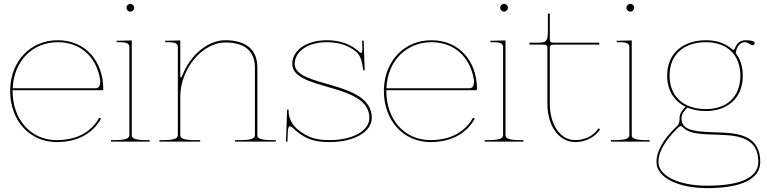

<svg xmlns="http://www.w3.org/2000/svg" viewBox="-20 -730 3955 990"><path d="M474.5 -275H45.5C51.5 -419.5 151.5 -512.5 277.5 -512.5C396.5 -512.5 476 -435.5 495.5 -324C496.5 -319.5 497 -314.5 497 -309C497 -292.5 492 -275 474.5 -275ZM45 -265H507.5C509.5 -265 512.5 -266.5 512.5 -270C512.5 -415 420.5 -522.5 277.5 -522.5C139.5 -522.5 37 -418 32.5 -270.5V-260C32.5 -109.5 132 2.5 272.5 2.5C388.5 2.5 462 -48.5 501 -118L492 -123C454.5 -56.5 385.5 -7.5 272.5 -7.5C138.5 -7.5 45 -114 45 -260Z M632 -690C632 -679 641.5 -670 652 -670C663 -670 672 -679.5 672 -690C672 -701 662.5 -710 652 -710C641 -710 632 -700.5 632 -690ZM659.5 -35V-521.5L594.5 -520H582V-512.5H594.5C633 -512.5 647 -506 647 -487.5V-35C647 -20.5 640.5 -7.5 572 -7.5H552V0H752V-7.5H734.5C666 -7.5 659.5 -20.5 659.5 -35Z M832 -520V-512.5H844.5C883 -512.5 897 -506 897 -487.5V-35C897 -20.5 890.5 -7.5 822 -7.5H802V0H1012V-7.5H984.5C916 -7.5 909.5 -20.5 909.5 -35V-231C909.5 -376 1024 -511 1142 -511C1243 -511 1294.5 -465.5 1294.5 -381V-35C1294.5 -20.5 1288 -7.5 1219.5 -7.5H1192V0H1402V-7.5H1382C1313.5 -7.5 1307 -20.5 1307 -35V-382.5C1307 -473.5 1249 -522.5 1142 -522.5C1048.5 -522.5 960.5 -443.5 921 -342.5C917.5 -333.5 915 -330 913 -330C910.5 -330 909.5 -337 909.5 -345.5V-521.5L844.5 -520Z M1664.5 -522.5C1561.5 -522.5 1487 -471.5 1487 -400.5C1487 -331 1583.5 -307 1681.5 -278.5C1782.5 -249 1884.5 -215 1884.5 -122C1884.5 -55.5 1798.5 -7.5 1679.5 -7.5C1609 -7.5 1566 -21 1514.5 -63C1486 -86.5 1468 -120 1468 -159.5V-165H1460.5L1454.5 0H1462L1464 -47C1465 -70.5 1468 -79 1474.5 -79C1481.5 -79 1493 -68 1506 -56C1560 -10 1607.5 2.5 1679.5 2.5C1805.5 2.5 1897 -50 1897 -122C1897 -223.5 1790.5 -261 1688 -291C1592 -319 1499.5 -340.5 1499.5 -400.5C1499.5 -465.5 1569 -512.5 1664.5 -512.5C1707 -512.5 1765.5 -505 1815.5 -464C1839 -445 1847 -412 1852 -374L1852.5 -370C1852.5 -368 1854 -366.5 1856.5 -366.5C1859 -366.5 1860.5 -368 1860.5 -370L1855 -520H1847C1848 -492 1848.5 -482.5 1848.5 -480C1848.5 -464.5 1846.5 -457 1841 -457C1837 -457 1831.5 -464 1821.5 -472C1768 -515 1708 -522.5 1664.5 -522.5Z M2401.5 -275H1972.5C1978.5 -419.5 2078.5 -512.5 2204.5 -512.5C2323.5 -512.5 2403 -435.5 2422.5 -324C2423.5 -319.5 2424 -314.5 2424 -309C2424 -292.5 2419 -275 2401.5 -275ZM1972 -265H2434.5C2436.5 -265 2439.5 -266.5 2439.5 -270C2439.5 -415 2347.5 -522.5 2204.5 -522.5C2066.5 -522.5 1964 -418 1959.5 -270.5V-260C1959.5 -109.5 2059 2.5 2199.5 2.5C2315.5 2.5 2389 -48.5 2428 -118L2419 -123C2381.5 -56.5 2312.5 -7.5 2199.5 -7.5C2065.5 -7.5 1972 -114 1972 -260Z M2559 -690C2559 -679 2568.5 -670 2579 -670C2590 -670 2599 -679.5 2599 -690C2599 -701 2589.5 -710 2579 -710C2568 -710 2559 -700.5 2559 -690ZM2586.5 -35V-521.5L2521.5 -520H2509V-512.5H2521.5C2560 -512.5 2574 -506 2574 -487.5V-35C2574 -20.5 2567.5 -7.5 2499 -7.5H2479V0H2679V-7.5H2661.5C2593 -7.5 2586.5 -20.5 2586.5 -35Z M2710 -500H2784.5C2798 -500 2802.5 -493.5 2802.5 -482.5V-195C2802.5 -80.5 2862.5 2.5 2945.5 2.5C2993 2.5 3045.5 -18 3074 -63.5L3066 -68.5C3039.5 -26.5 2990.5 -7.5 2945.5 -7.5C2870 -7.5 2815 -86 2815 -195V-482.5C2815 -493.5 2819.5 -500 2833 -500H3070V-510H2833C2819.5 -510 2815 -516 2815 -527V-660H2805V-571.5C2805 -518.5 2798.5 -510 2755 -510H2710Z M3210 -690C3210 -679 3219.5 -670 3230 -670C3241 -670 3250 -679.5 3250 -690C3250 -701 3240.5 -710 3230 -710C3219 -710 3210 -700.5 3210 -690ZM3237.5 -35V-521.5L3172.5 -520H3160V-512.5H3172.5C3211 -512.5 3225 -506 3225 -487.5V-35C3225 -20.5 3218.5 -7.5 3150 -7.5H3130V0H3330V-7.5H3312.5C3244 -7.5 3237.5 -20.5 3237.5 -35Z M3477.5 -72.5C3483 -77.5 3486.5 -80 3490 -80C3494.5 -80 3498.5 -76 3505 -70C3543.5 -33.5 3625.5 -38.5 3704.5 -34.5C3800 -30 3890 -12.5 3890 104.5C3890 185 3800 227.5 3626.5 227.5C3476 227.5 3375 174.5 3375 105.5C3375 31.5 3443 -39 3477.5 -72.5ZM3620 -512.5C3732 -512.5 3797.5 -444 3797.5 -340C3797.5 -226.5 3723 -167.5 3620 -167.5C3502.5 -167.5 3432.5 -234.5 3432.5 -340C3432.5 -454.5 3512 -512.5 3620 -512.5ZM3620 -522.5C3508.5 -522.5 3420 -461 3420 -340C3420 -265.5 3455 -208.5 3515 -179.5C3500 -164.5 3484 -146 3484 -121.5V-117.5C3484 -102 3481.5 -90.5 3471.5 -80.5C3437 -47.5 3365 25 3365 105.5C3365 185.5 3476 240 3626.5 240C3799.5 240 3900 195 3900 104.5C3900 -24 3799 -42 3705 -46.5C3610.5 -51 3524.5 -46.5 3500.5 -91C3496 -99.5 3494 -107.5 3494 -121.5C3494 -143 3508.5 -159.5 3524.5 -175C3552 -163.5 3584 -157.5 3620 -157.5C3727 -157.5 3810 -220.5 3810 -340C3810 -386 3797.5 -425.5 3773.5 -456C3778.5 -491.5 3796.5 -512.5 3821.5 -512.5C3838.5 -512.5 3848.5 -497 3861.5 -497C3867.5 -497 3871.5 -502 3871.5 -508.5C3871.5 -522 3834 -522.5 3822.5 -522.5C3796.5 -522 3778 -505.5 3769 -480C3767 -475 3765 -473 3762 -473C3759 -473 3756 -475 3752 -478.5C3720 -506.5 3674.5 -522.5 3620 -522.5Z"/></svg>

Font: Znikomit
Style: Regular
Weight: 100
Designer: gluk
Foundry: gluk
Version: Version 0.55